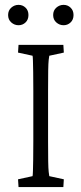

<svg xmlns="http://www.w3.org/2000/svg" viewBox="-20 -754 328 774"><path d="M54.7 0 52.7 -31.2 111.3 -43.9Q112.3 -48.8 112.8 -64.9Q113.3 -81.1 113.8 -110.4Q114.3 -139.6 114.3 -184.6V-387.7Q114.3 -433.6 113.8 -463.4Q113.3 -493.2 112.8 -509.3Q112.3 -525.4 111.3 -529.3L52.7 -542L54.7 -573.2H235.4L237.3 -542L178.7 -529.3Q177.7 -526.4 176.3 -512.7Q174.8 -499 174.3 -469.7Q173.8 -440.4 173.8 -387.7V-184.6Q173.8 -133.8 174.3 -104Q174.8 -74.2 176.3 -61Q177.7 -47.9 178.7 -43.9L237.3 -31.2L235.4 0ZM54.7 -652.3Q38.1 -652.3 25.4 -663.6Q12.7 -674.8 12.7 -693.4Q12.7 -711.9 25.4 -723.1Q38.1 -734.4 54.7 -734.4Q71.3 -734.4 83 -723.1Q94.7 -711.9 94.7 -693.4Q94.7 -674.8 83 -663.6Q71.3 -652.3 54.7 -652.3ZM236.3 -652.3Q219.7 -652.3 207 -663.6Q194.3 -674.8 194.3 -693.4Q194.3 -711.9 207 -723.1Q219.7 -734.4 236.3 -734.4Q252.9 -734.4 264.6 -723.1Q276.4 -711.9 276.4 -693.4Q276.4 -674.8 264.6 -663.6Q252.9 -652.3 236.3 -652.3Z"/></svg>

Font: Crimson Pro ExtraLight
Style: Regular
Weight: 250
Designer: Jacques Le Bailly
Foundry: Baron von Fonthausen
Version: Version 1.003